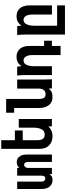

<svg xmlns="http://www.w3.org/2000/svg" viewBox="976 -1818 1048 3040"><g transform="rotate(-90 1500.0 -298.0)"><path d="M28 -162V-550H144.5V-160Q144.5 -136 158.5 -120Q172.5 -104 193 -104Q214 -104 226.2 -119.2Q238.5 -134.5 238.5 -158V-550H361V-514.5Q375 -534 398.5 -545.2Q422 -556.5 455 -556.5Q480 -556.5 506.2 -544.5Q532.5 -532.5 552.8 -496.8Q573 -461 573 -395.5V0H456.5V-381Q456.5 -403.5 444.5 -421.8Q432.5 -440 410 -440Q389 -440 375 -421.8Q361 -403.5 361 -381V0H263L261.5 -41.5Q247 -15.5 226.2 -3Q205.5 9.5 173 9.5Q129 9.5 96.2 -10.2Q63.5 -30 45.8 -68.8Q28 -107.5 28 -162Z M716.5 -46Q663 -100.5 663 -200V-802H800V-586.5H954.5V-462H800V-236Q800 -176 820.5 -145.2Q841 -114.5 888.5 -114.5Q947 -114.5 973 -163.8Q999 -213 999 -294V-525H1136V0L1019 -0.5L1018 -55Q992.5 -27.5 954.2 -9.2Q916 9 865 9Q818.5 9 780.8 -4.8Q743 -18.5 716.5 -46Z M1310.5 -199.5V-598H1235V-725H1453.5V-203.5Q1453.5 -152 1470 -126.2Q1486.5 -100.5 1529 -100.5Q1573 -100.5 1595.2 -130.2Q1617.5 -160 1617.5 -212.5V-550H1761V-119Q1761 -87.5 1763 -43.5Q1764 -28.5 1765 0H1620.5L1616.5 -51Q1597 -25.5 1578.5 -13Q1560 -0.5 1536 4Q1512 8.5 1472 8.5Q1427.5 8.5 1390.8 -16.2Q1354 -41 1332.2 -88.2Q1310.5 -135.5 1310.5 -199.5Z M1825 -539 1824 -550H1964.5L1973 -481.5Q2000 -522.5 2036 -541.2Q2072 -560 2121.5 -560Q2174 -560 2212.5 -536Q2251 -512 2271.8 -466.5Q2292.5 -421 2292.5 -357.5V-124H2375.5V0H2292.5V137H2148V-316Q2148 -346.5 2140.2 -376.8Q2132.5 -407 2113.5 -428Q2094.5 -449 2063 -449Q2015 -449 1993.2 -400.8Q1971.5 -352.5 1971.5 -285V0H1831.5V-430.5Q1831.5 -477 1825 -539Z M2466.5 -539 2465.5 -550H2606.5L2614.5 -481.5Q2641.5 -522.5 2677.5 -541Q2713.5 -559.5 2763 -559.5Q2816 -559.5 2854.5 -535.8Q2893 -512 2913.5 -466.5Q2934 -421 2934 -357.5V0H2789.5V-316Q2789.5 -346.5 2782 -376.8Q2774.5 -407 2755.5 -428Q2736.5 -449 2705 -449Q2657 -449 2635 -400.5Q2613 -352 2613 -285V82.5H2934V206.5H2473V-430.5Q2473 -477 2466.5 -539Z"/></g></svg>

Font: JuliaMono ExtraBold
Style: Regular
Weight: 800
Monospace: yes
Designer: cormullion
Foundry: corm
Version: Version 0.055; ttfautohint (v1.8.4)